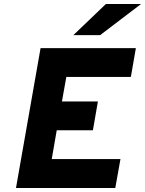

<svg xmlns="http://www.w3.org/2000/svg" viewBox="-20 -941 726 961"><path d="M60 0 183 -700H660L635 -556H312L290 -433H470L445 -289H264L239 -145H583L557 0ZM347 -765 510 -921H686L481 -765Z"/></svg>

Font: Overpass Black
Style: Italic
Weight: 900
Italic angle: -10°
Designer: Delve Withrington, Dave Bailey, Thomas Jockin
Foundry: Delve Fonts LLC
Version: Version 4.000